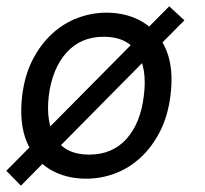

<svg xmlns="http://www.w3.org/2000/svg" viewBox="-32 -552 647 606"><path d="M-12 -13 502 -532 550 -488 34 34ZM240 12Q175 12 125.5 -17.5Q76 -47 52 -105.5Q28 -164 38 -250Q46 -315 71 -363.5Q96 -412 132.5 -445.5Q169 -479 213.5 -495.5Q258 -512 304 -512Q369 -512 418.5 -482.5Q468 -453 492.5 -394.5Q517 -336 506 -250Q498 -186 473 -137Q448 -88 411.5 -54.5Q375 -21 331 -4.5Q287 12 240 12ZM249 -64Q323 -64 367.5 -114Q412 -164 422 -250Q433 -336 401 -386Q369 -436 295 -436Q223 -436 178 -386Q133 -336 122 -250Q112 -164 144 -114Q176 -64 249 -64Z"/></svg>

Font: Inclusive Sans
Style: Italic
Weight: 400
Italic angle: -7°
Designer: Olivia King
Foundry: Olivia King
Version: Version 2.004